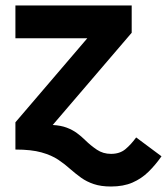

<svg xmlns="http://www.w3.org/2000/svg" viewBox="-20 -553 617 710"><path d="M390.5 136.7Q436.4 136.7 469.9 122.1Q503.4 107.5 529.1 82.2Q554.9 56.9 577.2 25L483.5 -44.8Q464.6 -18.7 443.7 -1.3Q422.9 16 390.5 16Q361.2 16 338.3 0.6Q315.4 -14.8 295.4 -34.4Q281 -48.7 264.7 -60.7Q248.3 -72.8 226.9 -80.9Q205.4 -89.1 174.9 -90.8L467 -431.9V-532.8H37V-411.6H302.9L37 -100.7V0Q95.7 0 133.2 10.5Q170.6 21 195.5 37.7Q220.3 54.4 241.3 73.4Q259.9 89.7 280 104.2Q300.2 118.7 326.8 127.7Q353.4 136.7 390.5 136.7Z"/></svg>

Font: Estedad-FD VF
Style: Regular
Weight: 100
Designer: Amin Abedi
Version: Version 7.3